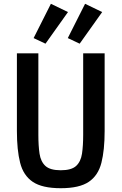

<svg xmlns="http://www.w3.org/2000/svg" viewBox="-20 -979 640 1011"><path d="M69 -698H182V-269Q182 -211.5 188.2 -169.8Q194.5 -128 219.2 -105.2Q244 -82.5 300 -82.5Q356 -82.5 380.8 -105.2Q405.5 -128 411.8 -169.8Q418 -211.5 418 -269V-698H531V-289Q531 -189 514 -122Q497 -55 447.5 -21.5Q398 12 300 12Q202 12 152.5 -21.5Q103 -55 86 -122Q69 -189 69 -289ZM338 -915.5 219.5 -749 157 -778.5 248 -959ZM518 -915.5 399.5 -749 337 -778.5 428 -959Z"/></svg>

Font: Lilex Medium
Style: Regular
Weight: 500
Designer: Mike Abbink, Paul van der Laan, Pieter van Rosmalen, Mikhael Khrustik
Foundry: Mikhael Khrustik
Version: Version 1.100